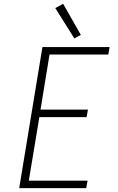

<svg xmlns="http://www.w3.org/2000/svg" viewBox="-20 -980 616 1000"><path d="M80 0H429L436 -39H130L185 -370H431L438 -409H191L238 -696H544L551 -735H201ZM367 -780 401 -798 309 -960 268 -938Z"/></svg>

Font: Iosevka Sparkle XLtObl
Style: Regular
Weight: 200
Italic angle: -9°
Designer: Belleve Invis
Foundry: Belleve Invis
Version: Version 4.5.0; ttfautohint (v1.8.3)